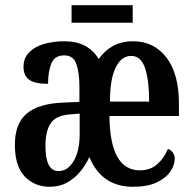

<svg xmlns="http://www.w3.org/2000/svg" viewBox="-20 -705 740 735"><path d="M170 10Q113 10 75 -29Q37 -68 37 -151Q37 -232 82 -270Q127 -308 218 -312L284 -315V-373Q284 -426 272.5 -459.5Q261 -493 226 -493Q189 -493 176.5 -462Q164 -431 164 -384Q114 -384 92 -399.5Q70 -415 70 -449Q70 -483 92 -505Q114 -527 149.5 -537Q185 -547 227 -547Q317 -547 358 -479Q380 -511 412.5 -529Q445 -547 490 -547Q569 -547 617 -485Q665 -423 665 -307V-261H399Q400 -155 429.5 -104Q459 -53 515 -53Q555 -53 581.5 -76Q608 -99 623 -135Q634 -131 641.5 -121Q649 -111 649 -97Q649 -74 632.5 -49Q616 -24 580.5 -7Q545 10 489 10Q369 10 322 -104Q309 -75 288 -49Q267 -23 237.5 -6.5Q208 10 170 10ZM551 -316Q551 -396 535.5 -443.5Q520 -491 482 -491Q445 -491 423 -447Q401 -403 401 -316ZM204 -50Q239 -50 262 -88.5Q285 -127 285 -192V-270L247 -267Q194 -263 174 -233Q154 -203 154 -146Q154 -50 204 -50ZM254 -618V-685H488V-618Z"/></svg>

Font: Noto Serif ExtraCondensed SemiBold
Style: Regular
Weight: 600
Width: 2
Designer: Monotype Design Team
Foundry: Monotype Imaging Inc.
Version: Version 2.015; ttfautohint (v1.8.4.7-5d5b)